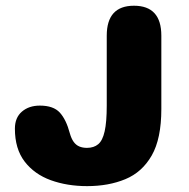

<svg xmlns="http://www.w3.org/2000/svg" viewBox="-20 -639 659 670"><path d="M284 10.5Q214.5 10.5 157.2 -10.2Q100 -31 66 -75.2Q32 -119.5 32 -190Q32 -228.5 56.5 -249.5Q81 -270.5 119 -270.5Q166.5 -270.5 188.8 -246Q211 -221.5 223.5 -174.5Q229 -155 237.2 -143.8Q245.5 -132.5 257 -127.8Q268.5 -123 283.5 -123Q307.5 -123 322.8 -135.8Q338 -148.5 345.2 -180.8Q352.5 -213 352.5 -270.5V-514.5Q352.5 -619 447.5 -619Q543 -619 543 -514.5V-258.5Q543 -155 509.5 -96.5Q476 -38 417.5 -13.8Q359 10.5 284 10.5Z"/></svg>

Font: Sono ExtraLight Monospace ExtraBold
Style: Regular
Weight: 800
Version: Version 2.112